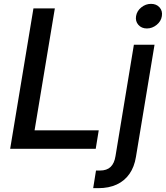

<svg xmlns="http://www.w3.org/2000/svg" viewBox="-20 -771 860 995"><path d="M32.7 0 153.3 -727.5H264.2L159.2 -95.7H491.7L476.1 0ZM673.8 -539.1H780.8L684.6 41.5Q676.3 93.8 650.9 130.1Q625.5 166.5 584.7 185.3Q543.9 204.1 489.3 204.1H462.9L477.5 112.8H497.6Q533.7 112.8 553.2 94Q572.8 75.2 578.6 37.6ZM741.2 -623.5Q713.4 -623.5 697 -642.3Q680.7 -661.1 685.1 -687.5Q689.5 -714.4 712.2 -732.7Q734.9 -751 762.7 -751Q790.5 -751 806.9 -732.7Q823.2 -714.4 818.8 -687.5Q814.9 -661.1 792 -642.3Q769 -623.5 741.2 -623.5Z"/></svg>

Font: Inter 18pt Medium
Style: Italic
Weight: 500
Italic angle: -9.3988°
Designer: Rasmus Andersson
Foundry: rsms
Version: Version 4.001;git-66647c0bb